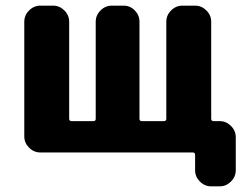

<svg xmlns="http://www.w3.org/2000/svg" viewBox="-20 -540 881 680"><path d="M123 0Q100 0 83 -17Q66 -34 66 -57V-463Q66 -486 83 -503Q100 -520 123 -520H168Q191 -520 208 -503Q225 -486 225 -463V-119Q225 -111 234 -111H311Q319 -111 319 -119V-463Q319 -486 336 -503Q353 -520 376 -520H418Q441 -520 457.5 -503Q474 -486 474 -463V-119Q474 -111 483 -111H560Q569 -111 569 -119V-463Q569 -486 586 -503Q603 -520 626 -520H671Q694 -520 711 -503Q728 -486 728 -463V-119Q728 -111 737 -111H758Q781 -111 798 -94Q815 -77 815 -54V63Q815 86 798 103Q781 120 758 120H728Q705 120 688 103Q671 86 671 63V9Q671 0 663 0Z"/></svg>

Font: Rounded Mplus 1c ExtraBold
Style: Regular
Weight: 800
Version: Version 1.059.20150529